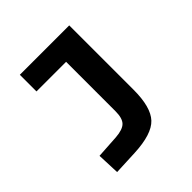

<svg xmlns="http://www.w3.org/2000/svg" viewBox="-190 -618 995 995"><g transform="rotate(-45 307.0 -120.5)"><path d="M468 -477V-6Q468 122 420 173Q372 224 240 230L106 236L101 112L229 104Q282 100 302.5 79Q323 58 323 7V-355H106V-477Z"/></g></svg>

Font: Intel One Mono
Style: Bold
Weight: 700
Monospace: yes
Designer: Fred Shallcrass
Foundry: Frere-Jones Type LLC
Version: Version 1.400;hotconv 1.1.0;makeotfexe 2.6.0;FJTRelease1.4